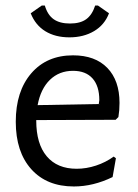

<svg xmlns="http://www.w3.org/2000/svg" viewBox="-20 -666 499 694"><path d="M111 -232V-230Q111 -146 149 -101Q187 -56 257 -56Q292 -56 327 -67.5Q362 -79 391 -100L399 -94L387 -26Q317 8 247 8Q149 8 93 -54.5Q37 -117 37 -226Q37 -336 93 -401Q149 -466 244 -466Q324 -466 368 -420.5Q412 -375 412 -294Q412 -267 408 -243L398 -233ZM116 -286 337 -290 339 -304Q339 -355 314.5 -382.5Q290 -410 244 -410Q194 -410 160.5 -377.5Q127 -345 116 -286ZM374 -618Q358 -576 320 -553.5Q282 -531 231 -531Q180 -531 144 -553Q108 -575 91 -618L131 -646H142Q152 -612 174 -596.5Q196 -581 233 -581Q270 -581 291.5 -596.5Q313 -612 324 -646H334Z"/></svg>

Font: Alegreya Sans
Style: Regular
Weight: 400
Designer: Juan Pablo del Peral
Foundry: Huerta Tipografica
Version: Version 2.008; ttfautohint (v1.6)